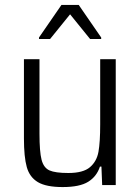

<svg xmlns="http://www.w3.org/2000/svg" viewBox="-20 -750 568 778"><path d="M77 -189V-510H140V-209Q140 -135 148.5 -102.5Q157 -70 180.5 -59.5Q204 -49 257 -49Q317 -49 344.5 -72.5Q372 -96 379 -135Q386 -174 386 -246V-510H449V0H394L391 -75H385Q372 -35 337.5 -13.5Q303 8 234 8Q167 8 133.5 -12Q100 -32 88.5 -73Q77 -114 77 -189ZM138 -592V-598L229 -730H299L390 -598V-592H345L264 -692L183 -592Z"/></svg>

Font: Saira Semi Condensed Light
Style: Regular
Weight: 300
Width: 4
Designer: Hector Gatti with collaboration of the Omnibus-Type team
Foundry: Omnibus-Type
Version: Version 1.001; ttfautohint (v1.8)